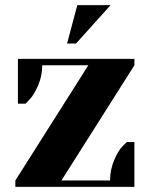

<svg xmlns="http://www.w3.org/2000/svg" viewBox="-20 -730 585 750"><path d="M325 -475H145Q145 -433 128.5 -395.5Q112 -358 96 -342L80 -325H50V-500H505V-475L220 -25H410Q410 -67 426 -104.5Q442 -142 458 -158L475 -175H505V0H40V-25ZM282 -710H412L277 -560H242Z"/></svg>

Font: Yeseva One
Style: Regular
Weight: 400
Designer: Jovanny Lemonad
Foundry: Jovanny Lemonad
Version: Version 2.000